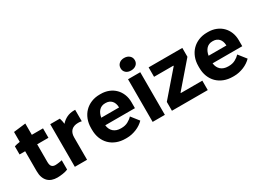

<svg xmlns="http://www.w3.org/2000/svg" viewBox="-36 -1376 2725 2028"><g transform="rotate(-30 1326.0 -362.5)"><path d="M242.4 6.6Q271 6.6 308.4 1.1Q345.8 -4.4 371.6 -16V-129.4Q364.2 -127.6 353.5 -125.6Q342.8 -123.6 331.6 -122.1Q320.4 -120.6 309.1 -119.5Q297.8 -118.4 289.4 -118.4Q261 -118.4 246.1 -134.5Q231.2 -150.6 231.2 -191V-405H368.8V-520H232.4V-657.8L84.6 -640V-518.8Q67.6 -517.2 49.1 -513.1Q30.6 -509 16.4 -504V-405H84.6V-162.8Q84.6 -118.8 95.9 -87Q107.2 -55.2 127.9 -34.3Q148.6 -13.4 177.6 -3.4Q206.6 6.6 242.4 6.6Z M456.8 0H605.8V-273.6Q605.8 -300 613.2 -321Q620.6 -342 635 -356.2Q649.4 -370.4 670.5 -377.7Q691.6 -385 718.4 -385Q729.4 -385 741.1 -383.9Q752.8 -382.8 760.8 -380V-520H746.4Q697.8 -520 657.9 -500.9Q618 -481.8 589.4 -448Q588 -464.4 583.5 -484.6Q579 -504.8 574 -520H456.8Z M1071 10.8H1086.8Q1117 10.8 1147 4.2Q1177 -2.4 1204.7 -13.7Q1232.4 -25 1256.7 -41.4Q1281 -57.8 1299.6 -77L1226.2 -170Q1202.4 -144.2 1168.3 -126.2Q1134.2 -108.2 1090.4 -108.2H1081Q1054 -108.2 1031.8 -115.8Q1009.6 -123.4 993.5 -137.6Q977.4 -151.8 967.4 -172.3Q957.4 -192.8 954.4 -218.6V-219.2H1316.2V-292.6Q1316.2 -344.6 1298.7 -388.2Q1281.2 -431.8 1249.5 -463.5Q1217.8 -495.2 1173.9 -512.7Q1130 -530.2 1077.6 -530.2H1065.4Q1008.6 -530.2 961.5 -510.9Q914.4 -491.6 880.6 -457.1Q846.8 -422.6 828.1 -374.4Q809.4 -326.2 809.4 -268.4V-248.8Q809.4 -190.4 828.1 -142.6Q846.8 -94.8 881.2 -60.6Q915.6 -26.4 963.9 -7.8Q1012.2 10.8 1071 10.8ZM957.8 -309.6Q962.2 -336 971.6 -356.7Q981 -377.4 994.7 -391.7Q1008.4 -406 1026.6 -413.7Q1044.8 -421.4 1066.4 -421.4H1075.8Q1097.4 -421.4 1115.3 -414Q1133.2 -406.6 1146.3 -392.7Q1159.4 -378.8 1166.7 -358.7Q1174 -338.6 1174.8 -313.2V-309.6Z M1405.8 0H1554.8V-520H1405.8ZM1480.6 -583.6Q1520.2 -583.6 1544.6 -604.5Q1569 -625.4 1569 -659Q1569 -693.2 1544.3 -714.6Q1519.6 -736 1480.6 -736Q1442.8 -736 1419.2 -714.6Q1395.6 -693.2 1395.6 -659Q1395.6 -625.4 1418.9 -604.5Q1442.2 -583.6 1480.6 -583.6Z M1641 0H2078V-115H1816V-120.8L2067.8 -412V-520H1656.8V-405H1893V-399.2L1641 -108Z M2380 10.8H2395.8Q2426 10.8 2456 4.2Q2486 -2.4 2513.7 -13.7Q2541.4 -25 2565.7 -41.4Q2590 -57.8 2608.6 -77L2535.2 -170Q2511.4 -144.2 2477.3 -126.2Q2443.2 -108.2 2399.4 -108.2H2390Q2363 -108.2 2340.8 -115.8Q2318.6 -123.4 2302.5 -137.6Q2286.4 -151.8 2276.4 -172.3Q2266.4 -192.8 2263.4 -218.6V-219.2H2625.2V-292.6Q2625.2 -344.6 2607.7 -388.2Q2590.2 -431.8 2558.5 -463.5Q2526.8 -495.2 2482.9 -512.7Q2439 -530.2 2386.6 -530.2H2374.4Q2317.6 -530.2 2270.5 -510.9Q2223.4 -491.6 2189.6 -457.1Q2155.8 -422.6 2137.1 -374.4Q2118.4 -326.2 2118.4 -268.4V-248.8Q2118.4 -190.4 2137.1 -142.6Q2155.8 -94.8 2190.2 -60.6Q2224.6 -26.4 2272.9 -7.8Q2321.2 10.8 2380 10.8ZM2266.8 -309.6Q2271.2 -336 2280.6 -356.7Q2290 -377.4 2303.7 -391.7Q2317.4 -406 2335.6 -413.7Q2353.8 -421.4 2375.4 -421.4H2384.8Q2406.4 -421.4 2424.3 -414Q2442.2 -406.6 2455.3 -392.7Q2468.4 -378.8 2475.7 -358.7Q2483 -338.6 2483.8 -313.2V-309.6Z"/></g></svg>

Font: Fixel Variable
Style: Regular
Weight: 100
Width: 3
Designer: AlfaBravo + MacPaw
Foundry: Kyrylo Tkachov, Marchela Mozhyna, Serhii Makarenko, Maria Weinstein, Zakhar Kryvoshyya
Version: Version 1.211